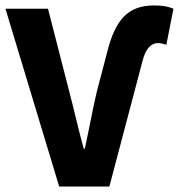

<svg xmlns="http://www.w3.org/2000/svg" viewBox="-27 -684 656 704"><path d="M190 0H374L496 -462C506 -500 523 -526 553 -526C564 -526 575 -522 583 -520L609 -652C589 -660 573 -664 538 -664C442 -664 395 -612 365 -489L328 -348C311 -276 300 -211 284 -139H280C260 -211 246 -276 227 -348L149 -652H-7Z"/></svg>

Font: Giro Sans Regular
Style: Bold
Weight: 700
Designer: Paul D. Hunt
Foundry: Adobe Systems Incorporated
Version: Version 1.000;PS 1.0;hotconv 1.0.88;makeotf.lib2.5.647800